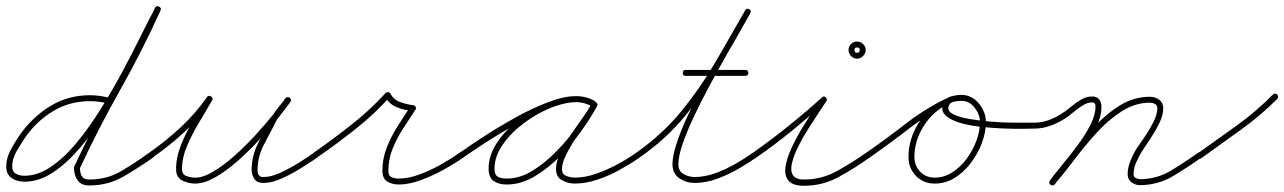

<svg xmlns="http://www.w3.org/2000/svg" viewBox="-21 -574 4114 615"><path d="M338 -249Q336 -239 327 -242Q296 -250 267 -250Q202 -250 149 -218Q96 -186 60 -134Q47 -115 32.5 -90Q18 -65 18 -41Q18 -24 30 -17.5Q42 -11 57 -11Q100 -11 142.5 -40Q185 -69 225 -117.5Q265 -166 301.5 -224.5Q338 -283 370.5 -343.5Q403 -404 429.5 -458Q456 -512 476 -548Q480 -557 488 -552Q497 -548 492 -540Q472 -501 444.5 -445.5Q417 -390 384 -328.5Q351 -267 313.5 -207.5Q276 -148 234.5 -99.5Q193 -51 148.5 -21.5Q104 8 57 8Q34 8 16.5 -3.5Q-1 -15 -1 -41Q-1 -68 14 -95.5Q29 -123 44 -144Q84 -200 140.5 -234.5Q197 -269 267 -269Q299 -269 331 -260Q341 -258 338 -249ZM475 -548Q479 -557 488 -553Q497 -549 493 -540Q434 -410 364 -286Q294 -162 234 -33Q234 -33 234 -35Q235 -37 235 -37Q235 -21 241 -10Q247 1 265 1Q322 1 367.5 -26Q413 -53 457 -85Q457 -85 457 -85Q457 -85 457 -85Q465 -90 471 -83Q476 -75 469 -69Q422 -36 373.5 -8Q325 20 265 20Q239 20 227.5 3.5Q216 -13 216 -37Q216 -37 216 -39Q216 -41 217 -41Q277 -170 347 -294Q417 -418 475 -548Q475 -548 475 -548Q475 -548 475 -548Z M467 -69Q460 -64 454 -72Q449 -79 457 -85Q509 -121 557 -165.5Q605 -210 642 -263Q647 -270 655 -265Q663 -260 658 -252Q640 -220 617.5 -183Q595 -146 578.5 -107.5Q562 -69 562 -32Q562 -15 576.5 -10Q591 -5 604 -5Q630 -5 662.5 -24.5Q695 -44 729.5 -74.5Q764 -105 796 -140Q828 -175 853.5 -206.5Q879 -238 893 -259Q899 -266 906 -260Q914 -254 908 -247Q898 -234 887 -220.5Q876 -207 867 -192Q867 -192 867 -192Q867 -193 867 -193Q848 -155 826 -114Q804 -73 804 -30Q804 -20 807 -14Q807 -14 807 -14Q807 -15 807 -15Q811 -9 813.5 -8Q816 -7 824 -7Q847 -7 877.5 -21Q908 -35 937.5 -53.5Q967 -72 985 -85Q992 -90 998 -82Q1003 -75 995 -69Q976 -56 945 -36.5Q914 -17 881.5 -2.5Q849 12 824 12Q812 12 804.5 8.5Q797 5 791 -5Q791 -5 791 -6Q791 -6 791 -6Q785 -16 785 -30Q785 -76 807.5 -119Q830 -162 851 -201Q851 -201 851 -202Q851 -202 851 -202Q860 -217 871.5 -231Q883 -245 894 -259Q899 -266 907 -261Q914 -255 909 -247Q893 -225 866.5 -192Q840 -159 807 -123.5Q774 -88 738 -56.5Q702 -25 667.5 -5.5Q633 14 604 14Q582 14 562.5 4Q543 -6 543 -32Q543 -71 559.5 -111.5Q576 -152 599 -190Q622 -228 642 -262Q646 -270 655 -264Q663 -259 658 -251Q620 -198 570.5 -152Q521 -106 467 -69Q467 -69 467 -69Q467 -69 467 -69Z M981 -72Q976 -79 984 -85Q1043 -126 1104 -174Q1165 -222 1214 -276Q1217 -279 1222 -279Q1228 -278 1230 -274Q1239 -255 1261 -247Q1283 -239 1303 -237Q1307 -237 1310 -232Q1313 -227 1310 -223Q1290 -193 1270 -162Q1250 -131 1236.5 -97.5Q1223 -64 1223 -27Q1223 -11 1233 -6.5Q1243 -2 1257 -2Q1287 -2 1323.5 -15.5Q1360 -29 1394 -48.5Q1428 -68 1451 -85Q1451 -85 1451 -85Q1451 -85 1451 -85Q1459 -90 1465 -83Q1470 -75 1463 -69Q1437 -51 1401 -31Q1365 -11 1327 3Q1289 17 1257 17Q1235 17 1219.5 7.5Q1204 -2 1204 -27Q1204 -67 1218 -102Q1232 -137 1252.5 -169.5Q1273 -202 1294 -233Q1297 -237 1301 -228Q1306 -218 1301 -219Q1276 -220 1250 -230.5Q1224 -241 1212 -266Q1211 -270 1221 -268Q1231 -267 1228 -264Q1179 -209 1117 -160Q1055 -111 994 -69Q987 -64 981 -72Z M1449 -72Q1444 -79 1452 -85Q1483 -107 1530 -137.5Q1577 -168 1630 -197.5Q1683 -227 1734 -246.5Q1785 -266 1825 -266Q1841 -266 1856.5 -262Q1872 -258 1886 -249Q1893 -243 1888 -236Q1883 -228 1875 -233Q1851 -247 1823 -247Q1787 -247 1742.5 -228.5Q1698 -210 1657 -179.5Q1616 -149 1589.5 -111Q1563 -73 1563 -34Q1563 -14 1573.5 -8Q1584 -2 1602 -2Q1644 -2 1684.5 -27Q1725 -52 1762 -90Q1799 -128 1828 -169Q1857 -210 1875 -243Q1879 -251 1888 -246Q1896 -242 1891 -233Q1881 -214 1862 -187.5Q1843 -161 1824 -132.5Q1805 -104 1792 -77.5Q1779 -51 1779 -32Q1779 -16 1793 -10.5Q1807 -5 1820 -5Q1853 -5 1888.5 -17.5Q1924 -30 1957.5 -48Q1991 -66 2017 -85Q2017 -85 2017 -85Q2017 -85 2017 -85Q2024 -90 2030 -82Q2035 -75 2027 -69Q2000 -50 1965 -30.5Q1930 -11 1892.5 1.5Q1855 14 1820 14Q1799 14 1779.5 3.5Q1760 -7 1760 -32Q1760 -56 1773 -83.5Q1786 -111 1805 -139Q1824 -167 1843 -193.5Q1862 -220 1875 -243Q1879 -251 1888 -246Q1896 -242 1891 -233Q1872 -198 1841.5 -155Q1811 -112 1772.5 -73Q1734 -34 1690.5 -8.5Q1647 17 1602 17Q1576 17 1560 5.5Q1544 -6 1544 -34Q1544 -77 1572 -118.5Q1600 -160 1643.5 -193Q1687 -226 1735 -246Q1783 -266 1823 -266Q1857 -266 1885 -249Q1893 -245 1887 -236Q1882 -228 1874 -233Q1864 -241 1851 -244Q1838 -247 1825 -247Q1796 -247 1758 -234Q1720 -221 1678 -200Q1636 -179 1595.5 -155Q1555 -131 1520 -108Q1485 -85 1462 -69Q1455 -64 1449 -72Z M2027 -69Q2020 -64 2014 -72Q2009 -79 2017 -85Q2100 -143 2160 -216Q2220 -289 2268.5 -371.5Q2317 -454 2366 -541Q2370 -549 2379 -544Q2387 -540 2382 -531Q2370 -510 2348.5 -472.5Q2327 -435 2301 -389Q2275 -343 2248.5 -293.5Q2222 -244 2200 -197Q2178 -150 2165 -111.5Q2152 -73 2152 -48Q2152 -26 2168.5 -16.5Q2185 -7 2204 -7Q2236 -7 2269.5 -19Q2303 -31 2334.5 -49Q2366 -67 2391 -85Q2391 -85 2391 -85Q2391 -85 2391 -85Q2398 -90 2404 -82Q2409 -75 2401 -69Q2375 -51 2342 -32Q2309 -13 2273.5 -0.5Q2238 12 2204 12Q2177 12 2155 -3Q2133 -18 2133 -48Q2133 -74 2146 -114Q2159 -154 2181 -201.5Q2203 -249 2229.5 -299Q2256 -349 2282.5 -395.5Q2309 -442 2331 -480Q2353 -518 2366 -541Q2370 -549 2379 -544Q2387 -540 2382 -531Q2333 -443 2283.5 -359.5Q2234 -276 2173 -202Q2112 -128 2027 -69Q2027 -69 2027 -69Q2027 -69 2027 -69ZM2175 -331Q2166 -331 2166 -340Q2166 -350 2175 -350Q2223 -350 2270.5 -350Q2318 -350 2366 -350Q2366 -350 2366 -350Q2366 -350 2366 -350Q2376 -350 2376 -340Q2376 -331 2366 -331Q2318 -331 2270.5 -331Q2223 -331 2175 -331Q2175 -331 2175 -331Q2175 -331 2175 -331Z M2401 -69Q2394 -64 2388 -72Q2383 -79 2391 -85Q2448 -125 2504 -170Q2560 -215 2612 -262Q2618 -268 2624 -262Q2630 -257 2626 -250Q2618 -238 2602.5 -214.5Q2587 -191 2569 -163Q2551 -135 2536.5 -106Q2522 -77 2516 -52.5Q2510 -28 2518.5 -13.5Q2527 1 2555 1Q2611 1 2660.5 -26.5Q2710 -54 2754 -85Q2761 -90 2767 -82Q2772 -75 2764 -69Q2718 -36 2666 -7.5Q2614 21 2555 21Q2518 21 2504.5 4.5Q2491 -12 2495 -39Q2499 -66 2513.5 -98Q2528 -130 2547 -161.5Q2566 -193 2583.5 -219Q2601 -245 2610 -260Q2614 -267 2622 -260Q2630 -253 2624 -248Q2572 -201 2515.5 -155Q2459 -109 2401 -69Q2401 -69 2401 -69Q2401 -69 2401 -69ZM2733 -414Q2733 -422 2724 -422Q2716 -422 2716 -414Q2716 -405 2724 -405Q2733 -405 2733 -414ZM2697 -414Q2697 -425 2705 -433Q2713 -441 2724 -441Q2735 -441 2743.5 -433Q2752 -425 2752 -414Q2752 -403 2743.5 -394.5Q2735 -386 2724 -386Q2713 -386 2705 -394.5Q2697 -403 2697 -414Z M2751 -72Q2746 -79 2754 -85Q2816 -128 2878.5 -176.5Q2941 -225 3009 -258Q3009 -258 3009 -258Q3009 -258 3009 -258Q3018 -262 3022 -254Q3026 -245 3018 -241Q2950 -208 2888 -160Q2826 -112 2764 -69Q2757 -64 2751 -72ZM3009 -258Q3018 -262 3022 -253Q3026 -245 3017 -241Q2969 -219 2938.5 -171.5Q2908 -124 2908 -71Q2908 -43 2926.5 -24Q2945 -5 2973 -5Q3003 -5 3029.5 -22Q3056 -39 3076 -66.5Q3096 -94 3107 -124.5Q3118 -155 3118 -183Q3118 -207 3101 -229Q3084 -251 3058 -251Q3048 -251 3035 -248.5Q3022 -246 3018 -235Q3018 -235 3018 -235Q3018 -235 3018 -235Q3012 -219 3031 -209Q3050 -199 3081 -193.5Q3112 -188 3146 -185Q3180 -182 3206 -181.5Q3232 -181 3239 -181Q3245 -181 3251.5 -181Q3258 -181 3264 -181Q3270 -181 3276.5 -181Q3283 -181 3290 -181Q3300 -180 3300 -171Q3299 -161 3290 -162Q3281 -162 3254 -161.5Q3227 -161 3191.5 -162.5Q3156 -164 3119 -168Q3082 -172 3052.5 -181Q3023 -190 3007.5 -204.5Q2992 -219 3000 -241Q3000 -241 3000 -241Q3000 -241 3000 -241Q3006 -259 3023.5 -264.5Q3041 -270 3058 -270Q3092 -270 3114.5 -242.5Q3137 -215 3137 -183Q3137 -151 3124.5 -117Q3112 -83 3089.5 -53Q3067 -23 3037.5 -4.5Q3008 14 2973 14Q2937 14 2913 -10.5Q2889 -35 2889 -71Q2889 -130 2922.5 -181.5Q2956 -233 3009 -258Q3009 -258 3009 -258Q3009 -258 3009 -258Z M3290 -162Q3280 -162 3280 -171Q3280 -181 3290 -181Q3314 -181 3336 -188.5Q3358 -196 3378 -209Q3393 -218 3409 -231.5Q3425 -245 3442 -255Q3459 -265 3477 -265Q3492 -265 3499.5 -256Q3507 -247 3507 -233Q3507 -201 3491 -168Q3475 -135 3451 -102.5Q3427 -70 3401.5 -40Q3376 -10 3358 16Q3358 16 3358 16Q3358 16 3358 16Q3352 23 3344 18Q3337 12 3342 4Q3359 -19 3383.5 -48.5Q3408 -78 3432 -110.5Q3456 -143 3472 -174.5Q3488 -206 3488 -233Q3488 -246 3477 -246Q3462 -246 3446.5 -236Q3431 -226 3416 -213.5Q3401 -201 3388 -193Q3366 -179 3341.5 -170.5Q3317 -162 3290 -162Q3290 -162 3290 -162Q3290 -162 3290 -162ZM3344 17Q3337 11 3343 4Q3373 -32 3408 -77.5Q3443 -123 3482.5 -166Q3522 -209 3566.5 -236.5Q3611 -264 3662 -264Q3679 -264 3692 -254.5Q3705 -245 3705 -227Q3705 -205 3692.5 -179.5Q3680 -154 3664 -130Q3648 -106 3636 -88Q3627 -73 3618.5 -54Q3610 -35 3610 -16Q3610 -16 3610 -16Q3610 -16 3610 -16Q3610 -16 3610 -16Q3610 -16 3610 -16Q3610 -7 3617.5 -3.5Q3625 0 3632 0Q3686 -1 3730.5 -28Q3775 -55 3817 -85Q3817 -85 3817 -85Q3817 -85 3817 -85Q3824 -90 3830 -82Q3835 -75 3827 -69Q3783 -38 3736.5 -10Q3690 18 3633 19Q3617 20 3604 10.5Q3591 1 3591 -16Q3591 -16 3591 -16Q3591 -16 3591 -16Q3591 -16 3591 -16Q3591 -16 3591 -16Q3591 -37 3600 -59Q3609 -81 3620 -99Q3631 -114 3646.5 -137Q3662 -160 3674 -184Q3686 -208 3686 -227Q3686 -237 3678.5 -241Q3671 -245 3662 -245Q3615 -245 3572 -217.5Q3529 -190 3491 -148Q3453 -106 3419.5 -61.5Q3386 -17 3357 16Q3351 23 3344 17Z M3814 -70Q3809 -78 3816 -83Q3878 -127 3940.5 -172Q4003 -217 4056 -271Q4056 -271 4056 -271Q4056 -271 4056 -271Q4063 -277 4070 -271Q4076 -264 4070 -257Q4016 -203 3952.5 -157.5Q3889 -112 3828 -68Q3820 -62 3814 -70Z"/></svg>

Font: FRB American Cursive Guidelines Arrows Extralight
Style: Italic
Weight: 200
Italic angle: -25°
Version: Version 2.0;Modular Font Editor K font №1